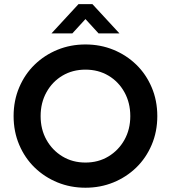

<svg xmlns="http://www.w3.org/2000/svg" viewBox="-20 -881 815 916"><path d="M387.7 14.6Q316.4 14.6 254.4 -10.7Q192.4 -36.1 145.5 -81.5Q98.6 -127 71.8 -189.9Q44.9 -252.9 44.9 -327.1Q44.9 -401.4 71.8 -464.4Q98.6 -527.3 145.5 -572.8Q192.4 -618.2 254.4 -643.6Q316.4 -668.9 387.7 -668.9Q459 -668.9 521 -643.6Q583 -618.2 629.9 -572.8Q676.8 -527.3 703.6 -464.4Q730.5 -401.4 730.5 -327.1Q730.5 -252.9 703.6 -189.9Q676.8 -127 629.9 -81.5Q583 -36.1 521 -10.7Q459 14.6 387.7 14.6ZM387.7 -105.5Q449.2 -105.5 497.6 -134.8Q545.9 -164.1 573.7 -213.9Q601.6 -263.7 601.6 -327.1Q601.6 -390.6 573.7 -440.9Q545.9 -491.2 497.6 -520Q449.2 -548.8 387.7 -548.8Q326.2 -548.8 277.8 -520Q229.5 -491.2 201.7 -440.9Q173.8 -390.6 173.8 -327.1Q173.8 -263.7 201.7 -213.9Q229.5 -164.1 277.8 -134.8Q326.2 -105.5 387.7 -105.5ZM225.6 -721.7 354.5 -861.3H420.9L549.8 -721.7H450.2L387.7 -790L325.2 -721.7Z"/></svg>

Font: Sen SemiBold
Style: Regular
Weight: 600
Designer: Kosal Sen, Philatype
Foundry: Philatype
Version: Version 2.000;gftools[0.9.31]